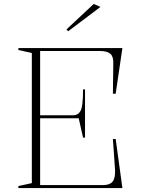

<svg xmlns="http://www.w3.org/2000/svg" viewBox="-20 -951 711 971"><path d="M73 0V-10L141 -25V-683L73 -698V-708H599L565 -477H551L553 -631Q554 -665 538 -679Q522 -693 486 -693H183V-368H352Q362 -368 371 -373Q380 -378 385 -387Q393 -397 396.5 -425.5Q400 -454 400 -499H410V-255H400L378 -353H183V-15H501Q535 -15 549 -32Q563 -49 562 -89L551 -248H565L599 0ZM325 -793 316 -802 454 -931 488 -916Z"/></svg>

Font: Kalnia Thin ExtraLight
Style: Regular
Weight: 250
Version: Version 1.105